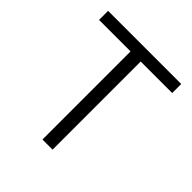

<svg xmlns="http://www.w3.org/2000/svg" viewBox="-196 -887 1034 1034"><g transform="rotate(45 321.5 -370.0)"><path d="M283 0V-671H43V-740H600V-671H360V0Z"/></g></svg>

Font: Be Vietnam Pro Light
Style: Regular
Weight: 300
Designer: Lam Bao, Tony Le, Vietanh Nguyen
Foundry: Yellow Type Foundry
Version: Version 1.002; ttfautohint (v1.8.3)